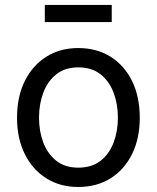

<svg xmlns="http://www.w3.org/2000/svg" viewBox="-20 -744 634 776"><path d="M296.4 11.7Q222.7 11.7 167 -23.4Q111.3 -58.6 80.1 -121.6Q48.8 -184.6 48.8 -268.1Q48.8 -353 80.1 -416.3Q111.3 -479.5 167 -514.6Q222.7 -549.8 296.4 -549.8Q371.1 -549.8 427 -514.6Q482.9 -479.5 513.9 -416.3Q544.9 -353 544.9 -268.1Q544.9 -184.6 513.9 -121.6Q482.9 -58.6 427 -23.4Q371.1 11.7 296.4 11.7ZM296.4 -66.4Q351.1 -66.4 386.5 -94.2Q421.9 -122.1 439.2 -168Q456.5 -213.9 456.5 -268.1Q456.5 -322.8 439.2 -369.1Q421.9 -415.5 386.5 -443.6Q351.1 -471.7 296.4 -471.7Q242.7 -471.7 207.5 -443.6Q172.4 -415.5 155 -369.4Q137.7 -323.2 137.7 -268.1Q137.7 -213.9 155 -168Q172.4 -122.1 207.5 -94.2Q242.7 -66.4 296.4 -66.4ZM431.6 -724.1V-654.8H161.1V-724.1Z"/></svg>

Font: Inter 16pt
Style: Regular
Weight: 400
Version: Version 4.001;git-66647c0bb